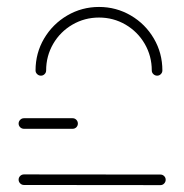

<svg xmlns="http://www.w3.org/2000/svg" viewBox="-20 -538 536 558"><path d="M34.1 -15.9Q34.1 -22.2 38.7 -26.7Q43.3 -31.1 49.6 -31.1L446.3 -30.7Q452.6 -30.7 457 -26.3Q461.5 -21.9 461.5 -15.6Q461.5 -9.3 457 -4.6Q452.6 0 446.3 0L49.6 -0.4Q43.3 -0.4 38.7 -5Q34.1 -9.6 34.1 -15.9ZM34.1 -178.9Q34.1 -185.2 38.7 -189.8Q43.3 -194.4 49.6 -194.4H191.1Q197.4 -194.4 201.9 -189.8Q206.3 -185.2 206.3 -178.9Q206.3 -172.6 201.9 -168.1Q197.4 -163.7 191.1 -163.7H49.6Q43.3 -163.7 38.7 -168.1Q34.1 -172.6 34.1 -178.9ZM98.9 -318.1Q92.6 -318.1 88 -322.6Q83.3 -327 83.3 -333.3Q83.3 -383.7 108.1 -425.9Q133 -468.1 175.4 -493Q217.8 -517.8 267.8 -517.8Q317.8 -517.8 360.2 -493Q402.6 -468.1 427.2 -425.9Q451.9 -383.7 451.9 -333.3Q451.9 -327 447.4 -322.6Q443 -318.1 436.7 -318.1Q430.4 -318.1 425.7 -322.6Q421.1 -327 421.1 -333.3Q421.1 -375.2 400.6 -410.6Q380 -445.9 344.8 -466.5Q309.6 -487 267.8 -487Q225.9 -487 190.6 -466.5Q155.2 -445.9 134.6 -410.6Q114.1 -375.2 114.1 -333.3Q114.1 -327 109.6 -322.6Q105.2 -318.1 98.9 -318.1Z"/></svg>

Font: 26F Galaxy Hebrew Ultra Light
Style: Regular
Weight: 200
Designer: C₂₉H₂₅N₃O₅
Version: Version 1.000